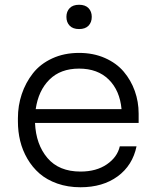

<svg xmlns="http://www.w3.org/2000/svg" viewBox="-20 -769 649 806"><path d="M258.8 -698.2Q258.8 -720.7 272.5 -734.9Q286.1 -749 312 -749Q337.9 -749 351.6 -734.9Q365.2 -720.7 365.2 -698.2Q365.2 -675.3 351.6 -661.1Q337.9 -647 312 -647Q286.1 -647 272.5 -661.1Q258.8 -675.3 258.8 -698.2ZM317.9 17.1Q264.6 17.1 220.5 1.5Q176.3 -14.2 146 -40.5Q115.7 -66.9 95 -102.5Q74.2 -138.2 64.7 -177.5Q55.2 -216.8 55.2 -258.8V-272.9Q55.2 -325.7 71.3 -373.8Q87.4 -421.9 118.2 -461.2Q148.9 -500.5 199 -523.7Q249 -546.9 312 -546.9Q372.1 -546.9 420.7 -525.4Q469.2 -503.9 499.5 -468Q529.8 -432.1 545.9 -387Q562 -341.8 562 -292V-252.9H127Q130.9 -162.6 179.2 -105.7Q227.5 -48.8 317.9 -48.8Q384.3 -48.8 428.5 -79.1Q472.7 -109.4 482.9 -154.8H553.2Q536.6 -74.7 474.1 -28.8Q411.6 17.1 317.9 17.1ZM129.9 -311H490.2Q482.9 -389.2 436.5 -435.1Q390.1 -481 312 -481Q233.9 -481 187.5 -434.8Q141.1 -388.7 129.9 -311Z"/></svg>

Font: Sora Light
Style: Regular
Weight: 300
Designer: Jonathan Barnbrook, Julián Moncada
Foundry: Barnbrook Fonts
Version: Version 2.000